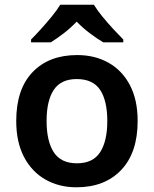

<svg xmlns="http://www.w3.org/2000/svg" viewBox="-20 -786 654 816"><path d="M565 -272Q565 -137 495 -63.5Q425 10 305 10Q231 10 173 -23Q115 -56 82 -119Q49 -182 49 -272Q49 -407 118.5 -479.5Q188 -552 308 -552Q383 -552 441 -519.5Q499 -487 532 -424.5Q565 -362 565 -272ZM178 -272Q178 -186 208.5 -139Q239 -92 307 -92Q375 -92 405.5 -139Q436 -186 436 -272Q436 -358 405.5 -404Q375 -450 306 -450Q239 -450 208.5 -404Q178 -358 178 -272ZM379 -766Q392 -744 414.5 -716.5Q437 -689 461 -663Q485 -637 504 -618V-606H419Q392 -622 362 -644.5Q332 -667 306 -694Q280 -667 251.5 -645Q223 -623 196 -606H112V-618Q131 -637 154.5 -663Q178 -689 200.5 -716.5Q223 -744 236 -766Z"/></svg>

Font: Noto Sans SemiBold
Style: Regular
Weight: 600
Designer: Monotype Design Team
Foundry: Monotype Imaging Inc.
Version: Version 2.007